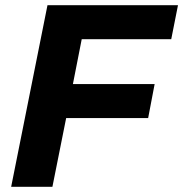

<svg xmlns="http://www.w3.org/2000/svg" viewBox="-20 -720 706 740"><path d="M182 0H23L163 -700H666L640 -569H295L261 -396H576L551 -265H235Z"/></svg>

Font: Argentum Sans SemiBold
Style: Italic
Weight: 600
Italic angle: -11°
Designer: Julieta Ulanovsky (font), Cristiano Sobral (main changes and remaster)
Foundry: Julieta Ulanovsky (font), Cristiano Sobral (main changes and remaster)
Version: Version 2.007;June 15, 2022;FontCreator 14.0.0.2814 64-bit; 